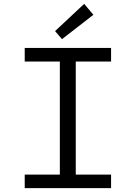

<svg xmlns="http://www.w3.org/2000/svg" viewBox="-20 -981 707 1001"><path d="M108.9 0V-70.8H292V-660.2H108.9V-731H559.1V-660.2H375V-70.8H559.1V0ZM303.2 -776.9 267.1 -818.8 418.9 -960.9 466.8 -903.8Z"/></svg>

Font: Shanggu Mono N
Style: Regular
Weight: 350
Designer: GuiWonder
Version: Version 1.021